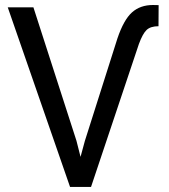

<svg xmlns="http://www.w3.org/2000/svg" viewBox="-20 -740 670 760"><path d="M282.7 -182.6 298.8 -119.1 315.9 -182.1 444.8 -587.9Q469.7 -661.6 502.4 -690.9Q535.2 -720.2 585.4 -720.2L607.9 -719.7L607.4 -636.2Q576.2 -636.2 560.5 -621.6Q544.9 -606.9 529.8 -565.9L340.3 0H257.3L10.7 -710.9H112.3Z"/></svg>

Font: RobotoInd
Style: Regular
Weight: 400
Designer: Google
Version: Version 2.001101; 2014